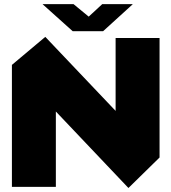

<svg xmlns="http://www.w3.org/2000/svg" viewBox="-20 -910 835 935"><path d="M38 0V-594L200 -730H201L543 -370V-725H757V-143L606 5H605L252 -367V0ZM334 -758 188 -889V-890H338L412 -829L478 -890H626V-889L482 -758Z"/></svg>

Font: Foldit Thin ExtraBold
Style: Regular
Weight: 800
Version: Version 1.003